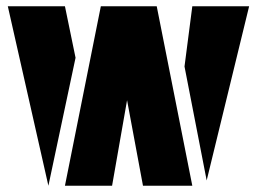

<svg xmlns="http://www.w3.org/2000/svg" viewBox="-20 -595 823 615"><path d="M222 -410 135 0 5 -575H188ZM596 0H438L387 -274L339 0H188L303 -575H482ZM642 -17 571 -382 596 -575H778Z"/></svg>

Font: Protest Guerrilla
Style: Regular
Weight: 400
Designer: Octavio Pardo
Foundry: Ashler Design
Version: Version 2.005; ttfautohint (v1.8.4.7-5d5b)